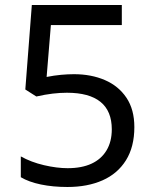

<svg xmlns="http://www.w3.org/2000/svg" viewBox="-20 -734 612 766"><path d="M249 12Q191 12 143 2Q95 -8 63 -27V-110Q104 -87 155.5 -75Q207 -63 250 -63Q306 -63 345 -81Q384 -99 405 -134Q426 -169 426 -218Q426 -291 381 -327.5Q336 -364 247 -364Q220 -364 190 -360.5Q160 -357 125 -349L81 -377L107 -714H466V-634H183L166 -427Q196 -433 223.5 -435.5Q251 -438 275 -438Q344 -438 398.5 -414.5Q453 -391 484.5 -344Q516 -297 516 -227Q516 -148 482.5 -94.5Q449 -41 389 -14.5Q329 12 249 12Z"/></svg>

Font: mlyalm115
Style: Regular
Weight: 400
Designer: Jelle Bosma - Monotype Design Team
Foundry: Monotype Imaging Inc.
Version: Version 2.103